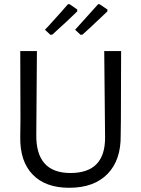

<svg xmlns="http://www.w3.org/2000/svg" viewBox="-20 -883 666 910"><path d="M552 -243 553 -315 554 -641H474L478 -234C479.3 -120 424.7 -63 314 -63C204.7 -63 150.7 -123.3 152 -244L155 -641H76L77 -321L76 -234C74.7 -157.3 94.2 -98 134.5 -56C174.8 -14 232.7 7 308 7C386.7 7 447.3 -15 490 -59C532.7 -103 553.3 -164.3 552 -243ZM211 -761 193 -742 219 -718 228 -719C282.7 -768.3 322 -805 346 -829V-838L310 -863H302C288.7 -847 258.3 -813 211 -761ZM445 -863 336 -742 362 -718 371 -719 403 -748 489 -829V-838L452 -863Z"/></svg>

Font: Alegreya Sans
Style: Regular
Weight: 400
Designer: Juan Pablo del Peral
Foundry: Huerta Tipografica
Version: Version 1.000;PS 001.000;hotconv 1.0.70;makeotf.lib2.5.58329